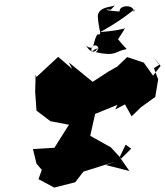

<svg xmlns="http://www.w3.org/2000/svg" viewBox="-20 -811 746 868"><path d="M706 -513 672 -469 630 -528 555 -553 510 -510 471 -488 399 -441 291 -529 306 -500 243 -554 145 -463 141 -474 139 -395 145 -311 208 -263 292 -247 284 -235 226 -143 129 -137 145 -71 169 -43 154 -1 225 37 320 13 357 -35 499 -80 483 -74 458 -65 565 -38 521 -101 548 -157 573 -139 528 -94 481 -145 388 -197 410 -296 511 -337 501 -316 545 -339 575 -285 617 -326 682 -373 695 -452 676 -503 700 -518 674 -553ZM495 -791C511 -776 426 -790 422 -738C427 -662 445 -654 420 -655C397 -620 412 -576 369 -604C397 -562 417 -578 422 -598C412 -532 445 -624 394 -576C385 -626 450 -604 413 -575C508 -554 497 -580 553 -589C502 -642 512 -646 507 -624C573 -720 529 -673 538 -676C537 -688 548 -675 433 -666C569 -740 602 -792 584 -755C593 -792 513 -792 521 -755C558 -755 518 -753 521 -759C454 -763 447 -771 481 -767L497 -784Z"/></svg>

Font: Hussar Lance
Style: Italic
Weight: 700
Foundry: Cannot Into Space Fonts, PlusOne Fonts
Version: Version 2.27